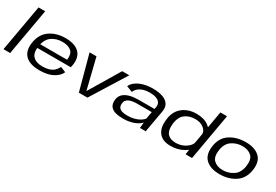

<svg xmlns="http://www.w3.org/2000/svg" viewBox="52 -1794 4034 2809"><g transform="rotate(30 2069.0 -389.5)"><path d="M24 0H136.5L275 -785H162.5Z M628 5.5 640.5 -65Q533.5 -65 480.5 -120.5Q427 -175.5 446.5 -295Q466 -418.5 542.5 -472Q619 -524.5 719 -524.5Q822 -524.5 875 -475Q920 -429.5 907.5 -331H440.5L428.5 -263H1008Q1013.5 -279 1016.5 -297.5Q1042 -443 966.5 -519Q891 -594.5 731.5 -594.5Q578 -594.5 470.5 -519.5Q363.5 -445 338.5 -295.5Q315 -148.5 391 -71Q467.5 5.5 628 5.5ZM640.5 -65 628 5.5Q719.5 5.5 786.5 -13.5Q853 -32.5 903.5 -71.5Q953 -109 974 -159.5L884 -196Q864.5 -157 833.5 -126Q801.5 -95.5 752.5 -80Q702.5 -65 640.5 -65Z M1297 0H1442L1809 -589.5H1689L1381.5 -76.5H1380.5L1254.5 -589.5H1138Z M2045 6Q2105 6 2154 -4.2Q2203 -14.5 2240.2 -30.5Q2277.5 -46.5 2302.2 -64.2Q2327 -82 2338.5 -98.5L2329 0H2426.5L2492.5 -372Q2506 -447.5 2475 -496.5Q2444 -545.5 2375.2 -570Q2306.5 -594.5 2205 -594.5Q2147 -594.5 2093.8 -584.5Q2040.5 -574.5 1994.8 -555Q1949 -535.5 1914.8 -506Q1880.5 -476.5 1861.5 -436L1962 -397Q1980 -438.5 2014.2 -466Q2048.5 -493.5 2095 -507Q2141.5 -520.5 2196 -520.5Q2260 -520.5 2304.2 -505Q2348.5 -489.5 2369 -458.2Q2389.5 -427 2381.5 -380L2375.5 -347H2108.5Q2069.5 -347 2027.5 -342.5Q1985.5 -338 1947 -326.2Q1908.5 -314.5 1877.2 -293.8Q1846 -273 1827.2 -240.8Q1808.5 -208.5 1806 -163Q1802.5 -98.5 1831 -61.8Q1859.5 -25 1914.5 -9.5Q1969.5 6 2045 6ZM2077 -63.5Q2029 -63.5 1992.8 -73Q1956.5 -82.5 1937.2 -106Q1918 -129.5 1920 -172Q1922 -207.5 1939 -230Q1956 -252.5 1983.5 -264.8Q2011 -277 2044.5 -282Q2078 -287 2113.5 -287H2363L2342 -166Q2324 -140.5 2286.8 -117Q2249.5 -93.5 2196.2 -78.5Q2143 -63.5 2077 -63.5Z M3100.5 0H3209L3347 -785H3235L3116.5 -110ZM2843 4.5Q2971.5 4.5 3068 -53.2Q3164.5 -111 3174 -161.5L3137.5 -225.5Q3127 -167.5 3053.5 -119.8Q2980 -72 2889 -72Q2798.5 -72 2751.8 -120.8Q2705 -169.5 2713 -273Q2722 -404 2792.5 -461Q2863 -518 2967.5 -518Q3059 -518 3115.5 -470.5Q3172 -423 3162 -365.5L3219.5 -428.5Q3229 -479 3150.8 -536.8Q3072.5 -594.5 2944.5 -594.5Q2800 -594.5 2702.5 -510.5Q2605 -426.5 2598.5 -258.5Q2592 -134.5 2655.5 -65Q2719 4.5 2843 4.5Z M3673.5 4.5Q3825.5 4.5 3936 -69.2Q4046.5 -143 4069 -296.5Q4090.5 -447.5 4009.2 -521.2Q3928 -595 3776 -595Q3623.5 -595 3512.5 -522.5Q3401.5 -450 3379.5 -296.5Q3358.5 -145.5 3439.8 -70.5Q3521 4.5 3673.5 4.5ZM3685 -70.5Q3588 -70.5 3531.8 -123Q3475.5 -175.5 3492.5 -295.5Q3510 -415 3588.5 -467.5Q3667 -520 3764 -520Q3861 -520 3917.5 -468Q3974 -416 3956.5 -295.5Q3939 -176.5 3860.2 -123.5Q3781.5 -70.5 3685 -70.5Z"/></g></svg>

Font: Anybody Expanded
Style: Italic
Weight: 400
Width: 7
Italic angle: -10°
Version: Version 1.113;gftools[0.9.25]